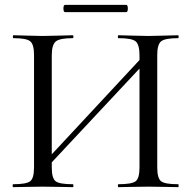

<svg xmlns="http://www.w3.org/2000/svg" viewBox="-20 -770 788 790"><path d="M248 -720Q241 -720 241 -735Q241 -750 248 -750H499Q506 -750 506 -735Q506 -720 499 -720ZM713 -12Q715 -12 715 -6Q715 0 713 0Q698 0 656.5 -1Q615 -2 591 -2Q563 -2 522 -1Q481 0 467 0Q465 0 465 -6Q465 -12 467 -12Q523 -12 538.5 -24.5Q554 -37 554 -81V-488L193 -102V-81Q193 -37 208.5 -24.5Q224 -12 280 -12Q282 -12 282 -6Q282 0 280 0Q265 0 224 -1Q183 -2 155 -2Q131 -2 90 -1Q49 0 34 0Q32 0 32 -6Q32 -12 34 -12Q89 -12 104.5 -24.5Q120 -37 120 -81V-544Q120 -587 104.5 -600Q89 -613 35 -613Q33 -613 33 -619Q33 -625 35 -625Q50 -625 90.5 -623.5Q131 -622 155 -622Q183 -622 224.5 -623.5Q266 -625 280 -625Q282 -625 282 -619Q282 -613 280 -613Q225 -613 209 -599Q193 -585 193 -542V-135L554 -523V-542Q554 -586 538.5 -599.5Q523 -613 467 -613Q465 -613 465 -619Q465 -625 467 -625Q481 -625 522 -623.5Q563 -622 591 -622Q615 -622 656.5 -623.5Q698 -625 713 -625Q715 -625 715 -619Q715 -613 713 -613Q659 -613 643 -600Q627 -587 627 -544V-81Q627 -37 642.5 -24.5Q658 -12 713 -12Z"/></svg>

Font: Cormorant Garamond Book
Style: Regular
Weight: 500
Designer: Christian Thalmann (Catharsis Fonts)
Version: Version 1.000;PS 002.000;hotconv 1.0.88;makeotf.lib2.5.64775